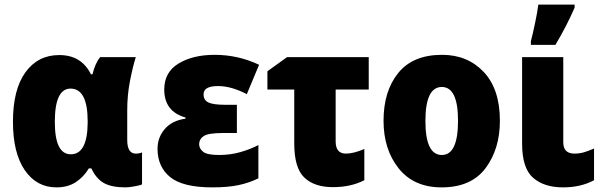

<svg xmlns="http://www.w3.org/2000/svg" viewBox="-20 -800 2606 830"><path d="M364 -72H375Q396 -27 429.5 -8.5Q463 10 523 10Q537 10 562 5.5Q587 1 594 -3V-141Q582 -136 567 -136Q530 -136 530 -195V-324Q530 -389 542 -450.5Q554 -512 567 -553H413Q402 -540 393.5 -520.5Q385 -501 380 -479H373Q332 -562 236 -562Q144 -562 90 -487.5Q36 -413 36 -274Q36 -139 87 -64.5Q138 10 224 10Q273 10 307.5 -12.5Q342 -35 364 -72ZM217 -273Q217 -417 285 -417Q359 -417 359 -275V-270Q358 -133 286 -133Q217 -133 217 -273Z M954 -347Q902 -347 881 -357Q860 -367 860 -392Q860 -428 922 -428Q980 -428 1047 -393L1100 -520Q1009 -563 908 -563Q814 -563 752 -525.5Q690 -488 690 -413Q690 -318 782 -292V-287Q724 -279 692.5 -242.5Q661 -206 661 -157Q661 -79 715.5 -34.5Q770 10 898 10Q964 10 1010 0.5Q1056 -9 1097 -29V-173Q1063 -155 1019.5 -142.5Q976 -130 927 -130Q875 -130 858 -144Q841 -158 841 -176Q841 -199 861 -212Q881 -225 943 -225H1004V-347Z M1221 -553 1136 -492V-413H1252V-180Q1252 -74 1295.5 -32.5Q1339 9 1419 9Q1497 9 1555 -21V-156Q1509 -136 1475 -136Q1431 -136 1431 -189V-413H1574V-553Z M1891 -563Q1765 -563 1701.5 -484.5Q1638 -406 1638 -278Q1638 -154 1703.5 -72Q1769 10 1889 10Q2017 10 2079 -73Q2141 -156 2141 -278Q2141 -415 2071 -489Q2001 -563 1891 -563ZM1890 -424Q1960 -424 1960 -278Q1960 -130 1890 -130Q1819 -130 1819 -277Q1819 -424 1890 -424Z M2381 -606Q2430 -688 2464 -767V-780H2307Q2304 -752 2293 -700Q2282 -648 2275 -622V-606ZM2237 -553V-179Q2237 -73 2284.5 -31.5Q2332 10 2414 10Q2491 10 2548 -21V-158Q2523 -147 2504 -141.5Q2485 -136 2463 -136Q2415 -136 2415 -185V-553Z"/></svg>

Font: Noto Sans UI SemiCondensed Black
Style: Regular
Weight: 900
Width: 4
Designer: Monotype Design Team
Foundry: Monotype Imaging Inc.
Version: 1.001